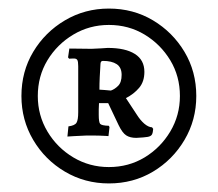

<svg xmlns="http://www.w3.org/2000/svg" viewBox="-20 -731 508 448"><path d="M234 -303Q178 -303 131.5 -330.5Q85 -358 57.5 -404.5Q30 -451 30 -507Q30 -564 57.5 -610Q85 -656 131.5 -683.5Q178 -711 234 -711Q291 -711 337 -683.5Q383 -656 410.5 -610Q438 -564 438 -507Q438 -451 410.5 -404.5Q383 -358 337 -330.5Q291 -303 234 -303ZM234 -341.2Q280.1 -341.2 317.4 -363.7Q354.7 -386.3 377.3 -424.1Q399.8 -461.9 399.8 -507Q399.8 -553.1 377.3 -590.4Q354.7 -627.7 317.4 -650.3Q280.1 -672.8 234 -672.8Q188.9 -672.8 151.1 -650.3Q113.3 -627.7 90.7 -590.4Q68.2 -553.1 68.2 -507Q68.2 -461.9 90.7 -424.1Q113.3 -386.3 151.1 -363.7Q188.9 -341.2 234 -341.2ZM297.9 -409.3Q283.4 -409.3 274.4 -415.2Q265.4 -421.1 256.8 -439L232.4 -490.4H211Q210.4 -482.6 210.4 -475.8Q210.4 -468.9 210.4 -462.8Q210.4 -446.2 213.6 -442.1Q216.9 -438 234 -437.5Q234.5 -436.5 234.7 -436Q235 -435.4 235.5 -434.4L233.1 -413.4Q233.1 -413.4 226.3 -413.9Q219.5 -414.4 210.4 -414.6Q201.3 -414.8 194.3 -414.8H182.3Q169.3 -414.4 153.3 -413.4Q137.3 -412.4 137.3 -412.4L139.7 -436.1Q154.6 -438.1 158.5 -444.6Q162.5 -451.2 162.5 -469.1V-576.5Q162.5 -587.5 160.4 -591Q158.4 -594.5 152.3 -594.5Q148.8 -594.5 145.9 -594.3Q142.9 -594 141.3 -594L138.8 -597.1L141.8 -617.7Q146.8 -617.7 160.8 -617.5Q174.8 -617.2 184.8 -617.2H195.8Q204.5 -617.7 216.3 -618.2Q228.2 -618.7 231.4 -619.2Q272.5 -619.2 294.7 -605.1Q316.9 -591.1 316.9 -563.3Q316.9 -540.5 304.6 -526Q292.3 -511.5 273.8 -502.1L298.8 -464.1Q307.1 -450.8 316.6 -442.5Q326.2 -434.3 334.8 -433.9L337.4 -430.3Q336.9 -421.9 334.7 -417.4Q332.4 -413 324.6 -411.6Q316.8 -410.2 297.9 -409.3ZM238.7 -519.7Q247.6 -522.7 255.7 -530.8Q263.8 -538.9 263.8 -556.3Q263.8 -573.7 252.3 -581.3Q240.8 -588.9 220 -588.9Q214.4 -588.9 214.4 -580.9Q213.4 -565.7 212.7 -550.9Q212 -536.1 212 -521.8Q216.1 -521.8 224.1 -521Q232.2 -520.3 238.7 -519.7Z"/></svg>

Font: Alegreya
Style: Regular
Weight: 400
Designer: Juan Pablo del Peral
Foundry: Huerta Tipografica
Version: Version 2.009